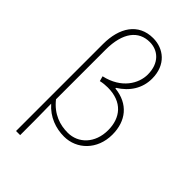

<svg xmlns="http://www.w3.org/2000/svg" viewBox="-297 -897 1186 1186"><g transform="rotate(45 296.0 -304.5)"><path d="M100 198H136C136 103 136 18 134 -75C189 -12 262 13 334 13C444 13 537 -75 537 -207C537 -326 471 -409 348 -422V-427C422 -473 466 -541 466 -625C466 -746 384 -807 294 -807C164 -807 100 -704 100 -562ZM333 -20C267 -20 195 -41 136 -115V-548C136 -700 199 -775 296 -775C367 -775 429 -725 429 -624C429 -546 374 -449 239 -419L248 -386C269 -391 291 -393 311 -393C438 -393 499 -315 499 -208C499 -93 425 -20 333 -20Z"/></g></svg>

Font: Source Han Sans JP ExtraLight
Style: Regular
Weight: 250
Designer: Ryoko NISHIZUKA 西塚涼子 (kana, bopomofo & ideographs); Paul D. Hunt (Latin, Greek & Cyrillic); Sandoll Communications 산돌커뮤니
Foundry: Adobe
Version: Version 2.001;hotconv 1.0.107;makeotfexe 2.5.65593